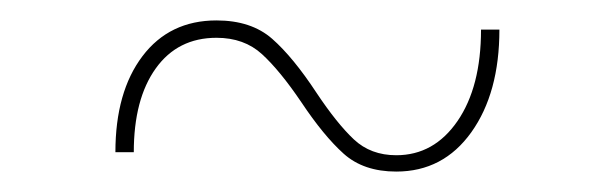

<svg xmlns="http://www.w3.org/2000/svg" viewBox="-20 -341 600 188"><path d="M275 -241Q254 -272 236.5 -288Q219 -304 192 -304Q154 -304 132.5 -274Q111 -244 111 -192H93Q93 -251 119.5 -286Q146 -321 192 -321Q226 -321 246.5 -303Q267 -285 290 -250Q310 -220 326.5 -204.5Q343 -189 368 -189Q405 -189 428 -222.5Q451 -256 451 -312H469Q469 -250 441.5 -211.5Q414 -173 368 -173Q336 -173 316.5 -190.5Q297 -208 275 -241Z"/></svg>

Font: Hanken Grotesk Thin
Style: Regular
Weight: 100
Designer: Alfredo Marco Pradil
Foundry: Hanken Design Co.
Version: Version 3.014